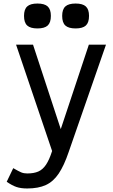

<svg xmlns="http://www.w3.org/2000/svg" viewBox="-20 -871 640 1087"><path d="M134 196Q98 196 73 187.5Q48 179 18 158L55 81Q86 99 100.5 105Q115 111 134 111Q172 111 197 100Q222 89 240.5 61.5Q259 34 275 -16L71 -618H167L324 -140L483 -618H580L369 -11Q343 66 312.5 111.5Q282 157 239.5 176.5Q197 196 134 196ZM408 -710Q368 -710 350 -726.5Q332 -743 332 -781Q332 -818 350 -834.5Q368 -851 408 -851Q448 -851 466 -834.5Q484 -818 484 -781Q484 -743 466 -726.5Q448 -710 408 -710ZM192 -710Q152 -710 134 -726.5Q116 -743 116 -781Q116 -818 134 -834.5Q152 -851 192 -851Q232 -851 250 -834.5Q268 -818 268 -781Q268 -743 250 -726.5Q232 -710 192 -710Z"/></svg>

Font: Victor Mono SemiBold
Style: Regular
Weight: 600
Monospace: yes
Designer: Rune Bjørnerås
Version: Version 1.561;gftools[0.9.30]